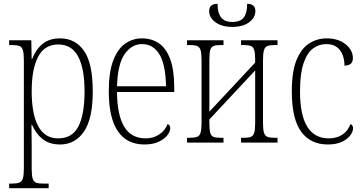

<svg xmlns="http://www.w3.org/2000/svg" viewBox="-20 -747 1898 1006"><path d="M28 239V215H43Q68 215 81.5 209.5Q95 204 100 187.5Q105 171 105 135V-432Q105 -467 100 -484Q95 -501 81.5 -506Q68 -511 43 -511H28V-536H144L146 -437H148Q167 -487 202.5 -516.5Q238 -546 295 -546Q374 -546 420 -481Q466 -416 466 -268Q466 -124 419.5 -57Q373 10 295 10Q239 10 203.5 -18Q168 -46 148 -93H145Q146 -48 146 15V136Q146 171 151 188Q156 205 169 210Q182 215 208 215H235V239ZM285 -22Q359 -22 391 -85Q423 -148 423 -268Q423 -388 389.5 -451Q356 -514 285 -514Q214 -514 180 -450Q146 -386 146 -268Q146 -151 180 -86.5Q214 -22 285 -22Z M737 10Q645 10 597.5 -59.5Q550 -129 550 -268Q550 -371 574 -432Q598 -493 637.5 -519.5Q677 -546 723 -546Q774 -546 812 -520.5Q850 -495 871.5 -438Q893 -381 893 -286V-265H593Q594 -145 630.5 -83.5Q667 -22 744 -22Q783 -22 814 -42.5Q845 -63 858 -97Q872 -92 872 -76Q872 -58 856.5 -38Q841 -18 811 -4Q781 10 737 10ZM850 -295Q847 -413 814 -464.5Q781 -516 724 -516Q671 -516 634 -465Q597 -414 593 -295Z M960 0V-25H974Q999 -25 1012.5 -30Q1026 -35 1031 -52Q1036 -69 1036 -104V-432Q1036 -467 1031 -484Q1026 -501 1012.5 -506Q999 -511 974 -511H960V-536H1151V-511H1136Q1112 -511 1099 -506Q1086 -501 1081.5 -484.5Q1077 -468 1077 -433V-162L1317 -419V-433Q1317 -468 1312 -484.5Q1307 -501 1294.5 -506Q1282 -511 1258 -511H1243V-536H1434V-511H1419Q1395 -511 1381.5 -506Q1368 -501 1363 -484Q1358 -467 1358 -432V-104Q1358 -69 1363 -52Q1368 -35 1381.5 -30Q1395 -25 1419 -25H1434V0H1243V-25H1258Q1282 -25 1294.5 -30Q1307 -35 1312 -51.5Q1317 -68 1317 -103V-378L1077 -121V-103Q1077 -68 1081.5 -51.5Q1086 -35 1098.5 -30Q1111 -25 1136 -25H1151V0ZM1197 -606Q1143 -606 1109.5 -630Q1076 -654 1076 -689Q1076 -727 1120 -727Q1120 -679 1138.5 -655.5Q1157 -632 1197 -632Q1240 -632 1257.5 -655.5Q1275 -679 1275 -727Q1318 -727 1318 -689Q1318 -654 1285 -630Q1252 -606 1197 -606Z M1697 10Q1607 10 1558 -57Q1509 -124 1509 -268Q1509 -374 1534.5 -434.5Q1560 -495 1601.5 -520.5Q1643 -546 1690 -546Q1753 -546 1791 -515Q1829 -484 1829 -442Q1829 -404 1785 -403Q1785 -431 1776 -457Q1767 -483 1746 -499.5Q1725 -516 1690 -516Q1651 -516 1620 -493Q1589 -470 1570.5 -415.5Q1552 -361 1552 -268Q1552 -22 1703 -22Q1745 -22 1774.5 -42Q1804 -62 1816 -97Q1830 -91 1830 -75Q1830 -58 1815.5 -38Q1801 -18 1771.5 -4Q1742 10 1697 10Z"/></svg>

Font: Noto Serif Condensed ExtraLight
Style: Regular
Weight: 200
Width: 3
Designer: Monotype Design Team
Foundry: Monotype Imaging Inc.
Version: Version 2.013; ttfautohint (v1.8.4.7-5d5b)